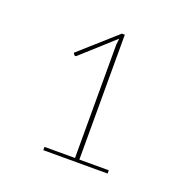

<svg xmlns="http://www.w3.org/2000/svg" viewBox="-76 -875 486 497"><g transform="rotate(20 167.0 -626.5)"><path d="M80 -450ZM92 -459H176V-772L178 -788.5L90 -709Q86.5 -705.5 83 -709L80 -714L180 -803H188V-459H269V-450H92Z"/></g></svg>

Font: Lato Hairline
Style: Regular
Weight: 100
Designer: Lukasz Dziedzic
Foundry: tyPoland Lukasz Dziedzic
Version: Version 2.007; 2014-02-27